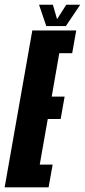

<svg xmlns="http://www.w3.org/2000/svg" viewBox="-62 -806 365 826"><path d="M-42 0 77 -675H266L248.5 -577H193L160.5 -390.5H216L199 -294H143.5L109 -98H164.5L147 0ZM137 -694 106 -785.5H165.5L183.5 -723.5L223 -785.5H283L221.5 -694Z"/></svg>

Font: Anybody UltraCondensed Regular
Style: Bold Italic
Weight: 700
Width: 1
Italic angle: -10°
Designer: Tyler Finck
Foundry: Etcetera Type Company
Version: Version 1.010; ttfautohint (v1.8.3) -l 8 -r 50 -G 200 -x 14 